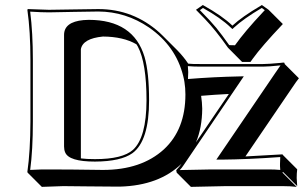

<svg xmlns="http://www.w3.org/2000/svg" viewBox="-20 -684 1209 764"><path d="M174.8 -645Q212.9 -645 272.9 -646.5Q333.5 -647.9 371.1 -647.9Q510.7 -647.9 615.2 -553.7Q622.6 -546.9 628.4 -541L685.1 -484.4Q710 -459 729 -430.7Q750 -428.7 774.9 -429.2H1026.9Q1047.4 -429.2 1094.2 -433.6Q1106.4 -435.1 1107.9 -435.1Q1110.4 -434.6 1111.8 -434.1Q1112.8 -431.6 1112.8 -429.2L1169.4 -372.6Q1161.1 -362.8 1139.6 -330.6L956.5 -61.5L1104 -69.8L1106 -66.9L1162.6 -10.3Q1160.6 5.4 1160.6 24.4Q1160.6 32.2 1162.6 56.6L1106 0L1104 2.9L1160.6 59.6Q1137.2 56.6 1104.5 56.6H878.4L739.7 59.6L683.1 2.9L681.2 -6.8Q694.8 -21 702.1 -32.2L702.6 -32.7Q613.3 54.2 457.5 58.6Q451.2 58.6 445.8 58.6Q391.6 58.6 326.2 57.6Q270 56.6 231.4 56.6L146.5 59.6L89.8 2.9L88.9 0Q100.6 -81.5 101.1 -200.2V-444.8Q101.1 -559.6 88.9 -645L90.8 -647.9Q91.8 -647.9 174.8 -645ZM759.8 -645 787.1 -664.1Q865.7 -620.1 904.8 -582Q943.4 -617.7 1016.6 -660.6Q1020 -662.6 1022 -664.1L1048.8 -645L1105.5 -588.4Q1021.5 -500 984.9 -449.2Q981 -443.8 976.6 -437.5H943.4L887.2 -494.1Q837.4 -564.9 795.4 -608.4Q779.3 -625.5 759.8 -645ZM522.9 -507.8Q470.7 -538.1 389.6 -538.6Q309.6 -530.8 301.8 -488.3V-53.7Q324.7 -50.8 357.9 -50.8Q467.8 -50.8 509.3 -87.9Q562.5 -136.7 563 -284.2Q563 -433.6 528.3 -499Q525.4 -503.9 522.9 -507.8ZM890.6 -310.1Q830.6 -307.1 780.3 -302.7Q784.2 -276.9 784.7 -251.5Q784.2 -175.8 759.8 -117.7ZM775.4 -643.6Q819.3 -599.1 840.3 -573.5Q861.3 -547.9 892.1 -504.4L915 -503.9Q954.6 -559.6 1025.9 -635.3Q1030.3 -639.6 1033.7 -643.6L1021.5 -652.3Q949.2 -609.4 911.6 -574.7L904.8 -568.4L897.9 -574.7Q858.4 -612.8 787.6 -652.3ZM728 -369.6Q830.6 -377.9 930.7 -379.9L950.2 -380.4L710.4 -26.4Q702.6 -14.6 695.3 -7.3Q796.4 -9.8 821.8 -9.8H1047.9Q1074.2 -9.8 1095.2 -7.8Q1093.8 -24.4 1094.2 -32.2Q1094.2 -43.9 1095.2 -59.1Q968.8 -49.8 859.9 -48.8H840.8L1074.7 -392.6Q1090.3 -415.5 1096.2 -423.8Q1047.9 -418.9 1026.9 -418.9H774.9Q748.5 -418.9 727.5 -420.9Q729 -404.3 729 -397Q729 -393.1 728.5 -383.8ZM711.9 -369.1 709 -381.8Q679.2 -501 572.8 -574.7Q480.5 -637.7 371.1 -638.2Q333.5 -638.2 273.4 -636.7Q212.9 -635.3 174.8 -634.8Q145.5 -634.8 100.1 -637.7Q110.8 -553.2 110.8 -444.8V-200.2Q110.8 -87.4 100.1 -7.8Q146.5 -10.3 174.8 -9.8Q214.4 -9.8 270 -9.3Q335.9 -8.3 389.2 -7.8Q542.5 -7.8 632.3 -89.8Q717.8 -168.9 717.8 -308.1Q717.8 -334 713.9 -357.9ZM234.9 -101.1V-544.9Q234.9 -596.7 312 -604Q322.8 -605 333 -605Q511.2 -605 555.2 -457.5Q573.2 -396 573.2 -284.2Q573.2 -123.5 507.3 -74.7Q460.9 -41.5 357.9 -41Q254.4 -41 239.3 -77.6Q234.9 -87.9 234.9 -101.1Z"/></svg>

Font: Linux Biolinum Shadow O
Style: Bold
Weight: 700
Designer: Philipp H. Poll
Foundry: Philipp H. Poll
Version: Version 0.9.2